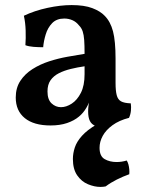

<svg xmlns="http://www.w3.org/2000/svg" viewBox="-20 -487 567 756"><path d="M356 9Q341 3 334 -10.5Q327 -24 327 -49Q327 -60 329 -75Q331 -90 335 -103L338 -105Q332 -83 320 -62.5Q308 -42 291 -28Q272 -12 244 -2.5Q216 7 179 7Q113 7 77.5 -22Q42 -51 42 -103Q42 -141 60 -168.5Q78 -196 108 -215Q138 -234 173.5 -245.5Q209 -257 245.5 -263.5Q282 -270 313 -275Q313 -309 311.5 -329.5Q310 -350 305.5 -363.5Q301 -377 291 -387Q280 -401 265 -407.5Q250 -414 233 -414Q203 -414 185.5 -396Q168 -378 160 -351.5Q152 -325 150 -301Q131 -301 112 -302.5Q93 -304 80 -309Q82 -336 81 -367Q80 -398 74 -425Q116 -445 167 -456Q218 -467 262 -467Q312 -467 343.5 -455Q375 -443 392 -425Q415 -402 425 -363.5Q435 -325 435 -256V-160Q435 -130 439.5 -112.5Q444 -95 456.5 -88Q469 -81 495 -80Q497 -66 495.5 -51Q494 -36 488 -23Q456 -22 420.5 -13.5Q385 -5 356 9ZM220 -65Q241 -65 262.5 -79Q284 -93 298.5 -121.5Q313 -150 313 -195V-226Q285 -222 258.5 -215.5Q232 -209 211.5 -198.5Q191 -188 179 -171Q167 -154 167 -127Q167 -95 183 -80Q199 -65 220 -65ZM458 -39 488 -23Q449 -13 423 6Q397 25 384.5 48Q372 71 372 95Q372 128 392 139.5Q412 151 439 151Q449 151 459 149.5Q469 148 479 145Q483 151 485.5 160Q488 169 489 179.5Q490 190 489 199Q464 208 440 220Q416 232 396 247Q391 248 386 248.5Q381 249 375 249Q352 249 326.5 238.5Q301 228 284 203.5Q267 179 267 139Q267 117 274.5 94Q282 71 302.5 48Q323 25 360.5 3Q398 -19 458 -39Z"/></svg>

Font: Vollkorn SemiBold
Style: Regular
Weight: 600
Designer: Friedrich Althausen
Foundry: Friedrich Althausen
Version: Version 5.000